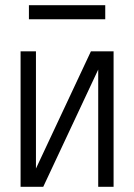

<svg xmlns="http://www.w3.org/2000/svg" viewBox="-20 -717 515 737"><path d="M59 0V-520H118V-70L329 -520H416V0H357V-450L146 0ZM91 -643V-697H384V-643Z"/></svg>

Font: Iosevka QP Light
Style: Regular
Weight: 300
Designer: Belleve Invis
Foundry: Belleve Invis
Version: Version 20.0.0; ttfautohint (v1.8.4)